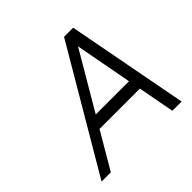

<svg xmlns="http://www.w3.org/2000/svg" viewBox="-160 -778 931 931"><g transform="rotate(-45 305.5 -312.5)"><path d="M481.4 -187.5H204.6L94.7 0H31.2L398.9 -625H461.4L580.1 0H516.6ZM241.2 -250H469.2L414.1 -544.4Z"/></g></svg>

Font: Juliett
Style: Italic
Weight: 400
Italic angle: -11.25°
Designer: GGBotNet
Foundry: GGBotNet
Version: 0.60